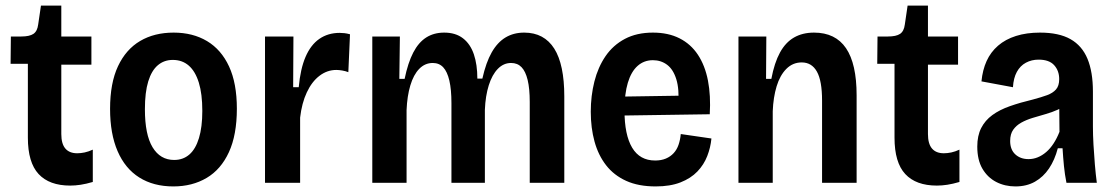

<svg xmlns="http://www.w3.org/2000/svg" viewBox="-20 -656 4001 689"><path d="M232 10Q157 10 118.5 -31.5Q80 -73 80 -162V-427H18L19 -525H56Q86 -525 100 -534.5Q114 -544 117 -568L127 -636H200V-525H308V-424H200V-175Q200 -140 214.5 -123Q229 -106 257 -106Q270 -106 284 -109Q298 -112 313 -119V-3Q289 4 269.5 7Q250 10 232 10Z M602 13Q531 13 480 -19Q429 -51 402 -113.5Q375 -176 375 -265Q375 -358 403.5 -418.5Q432 -479 483 -509Q534 -539 603 -539Q672 -539 723 -508.5Q774 -478 802 -417.5Q830 -357 830 -266Q830 -172 801.5 -110Q773 -48 721.5 -17.5Q670 13 602 13ZM605 -82Q637 -82 659.5 -101.5Q682 -121 694 -160.5Q706 -200 706 -258Q706 -319 693.5 -359.5Q681 -400 657.5 -420.5Q634 -441 600 -441Q569 -441 546.5 -422Q524 -403 512 -364Q500 -325 500 -264Q500 -173 527.5 -127.5Q555 -82 605 -82Z M931 0V-286V-525H1033L1032 -343H1052Q1058 -409 1076.5 -452Q1095 -495 1126 -516.5Q1157 -538 1199 -538Q1207 -538 1216 -537Q1225 -536 1236 -533L1230 -397Q1220 -401 1208 -403Q1196 -405 1187 -405Q1154 -405 1126.5 -384Q1099 -363 1081 -324.5Q1063 -286 1057 -234V0Z M1316 0V-341V-525H1415L1413 -373H1432Q1444 -431 1463 -467.5Q1482 -504 1509.5 -521.5Q1537 -539 1574 -539Q1615 -539 1641.5 -518.5Q1668 -498 1680.5 -461Q1693 -424 1693 -374H1711Q1724 -432 1744.5 -468Q1765 -504 1794 -521.5Q1823 -539 1861 -539Q1897 -539 1924 -524.5Q1951 -510 1969 -481.5Q1987 -453 1996 -410Q2005 -367 2005 -310V0H1881V-290Q1881 -338 1873.5 -369Q1866 -400 1851.5 -415Q1837 -430 1814 -430Q1787 -430 1766.5 -409Q1746 -388 1734 -350Q1722 -312 1720 -262V0H1600V-286Q1600 -335 1592.5 -367Q1585 -399 1570.5 -414.5Q1556 -430 1533 -430Q1505 -430 1484.5 -409Q1464 -388 1452.5 -349.5Q1441 -311 1439 -261V0Z M2333 13Q2271 13 2227 -7Q2183 -27 2155 -63Q2127 -99 2113.5 -148Q2100 -197 2100 -255Q2100 -312 2113 -363.5Q2126 -415 2153 -454.5Q2180 -494 2222.5 -516.5Q2265 -539 2323 -539Q2378 -539 2418.5 -518.5Q2459 -498 2484.5 -459.5Q2510 -421 2520.5 -367Q2531 -313 2527 -246L2187 -241V-309L2445 -313L2414 -280Q2418 -336 2407 -371.5Q2396 -407 2374 -423.5Q2352 -440 2323 -440Q2291 -440 2268 -419.5Q2245 -399 2233 -359Q2221 -319 2221 -260Q2221 -172 2248.5 -126Q2276 -80 2331 -80Q2353 -80 2369.5 -87Q2386 -94 2397.5 -106.5Q2409 -119 2415 -136.5Q2421 -154 2423 -175L2533 -159Q2530 -127 2518 -96Q2506 -65 2482.5 -40.5Q2459 -16 2422 -1.5Q2385 13 2333 13Z M2630 0V-332V-525H2730L2729 -373H2748Q2759 -431 2779 -467.5Q2799 -504 2829.5 -521.5Q2860 -539 2901 -539Q2978 -539 3016 -483Q3054 -427 3054 -314V0H2930V-295Q2930 -366 2911.5 -399Q2893 -432 2857 -432Q2825 -432 2802 -409Q2779 -386 2767 -346.5Q2755 -307 2753 -257V0Z M3342 10Q3267 10 3228.5 -31.5Q3190 -73 3190 -162V-427H3128L3129 -525H3166Q3196 -525 3210 -534.5Q3224 -544 3227 -568L3237 -636H3310V-525H3418V-424H3310V-175Q3310 -140 3324.5 -123Q3339 -106 3367 -106Q3380 -106 3394 -109Q3408 -112 3423 -119V-3Q3399 4 3379.5 7Q3360 10 3342 10Z M3624 13Q3586 13 3555 -3Q3524 -19 3505.5 -50.5Q3487 -82 3487 -130Q3487 -169 3501 -196.5Q3515 -224 3541 -243Q3567 -262 3604 -275Q3641 -288 3687 -299Q3717 -307 3737.5 -314.5Q3758 -322 3769.5 -335Q3781 -348 3781 -372Q3781 -402 3763 -422Q3745 -442 3707 -442Q3682 -442 3661.5 -431Q3641 -420 3629 -398Q3617 -376 3615 -343L3502 -364Q3506 -405 3520.5 -437Q3535 -469 3561.5 -492Q3588 -515 3626 -527Q3664 -539 3712 -539Q3780 -539 3821.5 -515.5Q3863 -492 3882.5 -445Q3902 -398 3902 -327V-202Q3902 -172 3904 -136.5Q3906 -101 3909 -65.5Q3912 -30 3916 0H3807Q3801 -30 3798 -60.5Q3795 -91 3793 -124H3776Q3765 -82 3744.5 -51.5Q3724 -21 3694 -4Q3664 13 3624 13ZM3671 -85Q3688 -85 3704 -91.5Q3720 -98 3734.5 -110.5Q3749 -123 3761 -141.5Q3773 -160 3782 -183L3781 -288L3809 -285Q3795 -271 3775 -262Q3755 -253 3732 -246.5Q3709 -240 3686 -233Q3663 -226 3645 -216Q3627 -206 3616 -190.5Q3605 -175 3605 -150Q3605 -119 3623.5 -102Q3642 -85 3671 -85Z"/></svg>

Font: Bricolage Grotesque SemiCondensed SemiBold
Style: Regular
Weight: 600
Width: 4
Designer: Mathieu Triay
Foundry: Atelier Triay
Version: Version 1.001;gftools[0.9.33.dev8+g029e19f]